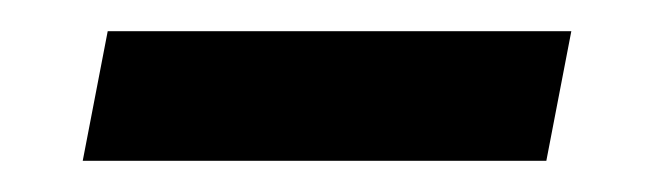

<svg xmlns="http://www.w3.org/2000/svg" viewBox="-20 -281 416 123"><path d="M49 -261H346L330 -178H33Z"/></svg>

Font: Ysabeau Infant Semibold
Style: Italic
Weight: 600
Italic angle: -12°
Designer: Christian Thalmann (Catharsis Fonts)
Version: Version 0.003